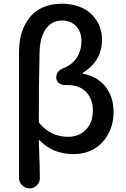

<svg xmlns="http://www.w3.org/2000/svg" viewBox="-20 -829 687 1051"><path d="M141.6 202.1Q118.2 202.1 101.1 185.1Q84 168 84 144.5V-542Q84 -662.1 144 -735.4Q204.1 -808.6 320.3 -808.6Q377.9 -808.6 426.3 -787.6Q474.6 -766.6 506.3 -720.7Q538.1 -674.8 538.1 -611.3Q538.1 -496.1 435.5 -431.6Q432.6 -429.7 432.6 -427.2Q432.6 -424.8 435.5 -424.8Q510.7 -412.1 556.2 -356Q601.6 -299.8 601.6 -216.8Q601.6 -144.5 569.8 -90.3Q538.1 -36.1 489.3 -10.7Q440.4 14.6 383.8 14.6Q269.5 14.6 197.3 -60.5Q195.3 -62.5 193.8 -61.5Q192.4 -60.5 192.4 -58.6Q198.2 91.8 198.2 145.5Q198.2 168.9 182.6 184.6Q166 202.1 142.6 202.1ZM353.5 -80.1Q411.1 -80.1 449.7 -118.7Q488.3 -157.2 488.3 -224.6Q488.3 -286.1 452.1 -324.7Q416 -363.3 348.6 -363.3Q343.8 -363.3 338.9 -363.3Q337.9 -363.3 336.9 -363.3Q319.3 -363.3 305.7 -372.1Q291 -381.8 288.1 -399.4Q288.1 -403.3 288.1 -407.2Q288.1 -419.9 294.9 -431.6Q305.7 -447.3 323.2 -454.1Q376 -474.6 400.9 -514.2Q425.8 -553.7 425.8 -602.5Q425.8 -657.2 395.5 -687Q365.2 -716.8 321.3 -716.8Q261.7 -716.8 229 -668Q196.3 -619.1 196.3 -530.3Q192.4 -367.2 192.4 -167Q192.4 -160.2 196.3 -154.3Q257.8 -80.1 353.5 -80.1Z"/></svg>

Font: Gen Jyuu Gothic Medium
Style: Regular
Weight: 500
Designer: [Source Han Sans]
Ryoko NISHIZUKA  (kana & ideographs); Paul D. Hunt (Latin, Greek & Cyrillic); Wenlong ZHANG  (bopomofo
Version: Version 1.002.20150607